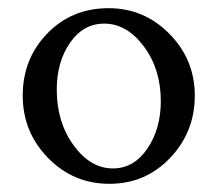

<svg xmlns="http://www.w3.org/2000/svg" viewBox="-20 -447 538 474"><path d="M237.3 -388.7Q185.5 -388.7 152.8 -341.3Q120.1 -293.9 120.1 -225.6Q120.1 -145.5 161.6 -88.4Q203.1 -31.2 258.8 -31.2Q310.5 -31.2 343.8 -80.1Q377 -128.9 377 -197.3Q377 -276.4 335 -332.5Q293 -388.7 237.3 -388.7ZM248 -426.8Q335.9 -426.8 398.4 -363.3Q460.9 -299.8 460.9 -210.9Q460.9 -121.1 399.9 -57.1Q338.9 6.8 250 6.8Q161.1 6.8 98.6 -57.1Q36.1 -121.1 36.1 -210.9Q36.1 -301.8 96.7 -364.3Q157.2 -426.8 248 -426.8Z"/></svg>

Font: Crimson Text
Style: Regular
Weight: 400
Version: Version 0.13